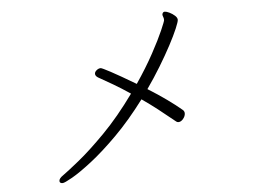

<svg xmlns="http://www.w3.org/2000/svg" viewBox="-50 -742 1099 815"><g transform="rotate(-5 500.0 -334.5)"><path d="M549 -316Q486 -232 424.5 -170.5Q363 -109 311.5 -69Q260 -29 226.5 -10Q193 9 185 9Q172 9 172 -1Q172 -12 190 -24Q210 -38 259.5 -78Q309 -118 374.5 -184.5Q440 -251 507 -344Q470 -369 435 -389.5Q400 -410 373 -425Q362 -432 362 -441Q362 -449 370.5 -456Q379 -463 388 -463Q393 -463 429.5 -443.5Q466 -424 535 -383Q579 -448 610 -505Q641 -562 657.5 -600Q674 -638 674 -643Q674 -651 671.5 -656.5Q669 -662 669 -667Q669 -669 671 -673Q674 -678 680 -678Q687 -678 699.5 -672Q712 -666 722 -657Q732 -648 732 -639Q732 -631 720 -602.5Q708 -574 686.5 -533.5Q665 -493 637 -447Q609 -401 578 -357Q620 -331 657 -304.5Q694 -278 721 -255Q727 -249 727 -241Q727 -229 717.5 -217.5Q708 -206 697 -206Q691 -206 687 -210Q644 -245 614.5 -268Q585 -291 549 -316Z"/></g></svg>

Font: Moon Stars Kai HW Light
Style: Regular
Weight: 300
Designer: GuiWonder
Version: Version 1.101